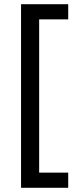

<svg xmlns="http://www.w3.org/2000/svg" viewBox="-20 -734 369 912"><path d="M304 158H80V-714H304V-642H166V86H304Z"/></svg>

Font: hexuguzrati05
Style: Book
Weight: 400
Designer: Jelle Bosma - Monotype Design Team, Universal Thirst
Foundry: Monotype Imaging Inc.
Version: Version 2.106